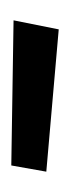

<svg xmlns="http://www.w3.org/2000/svg" viewBox="88 -762 124 340"><g transform="rotate(90 150.0 -592.0)"><path d="M273 -550 16 -554 32 -634 284 -612Z"/></g></svg>

Font: Marhey Medium
Style: Regular
Weight: 500
Designer: Nur Syamsi & Bustanul Arifin
Foundry: Namelatype
Version: Version 1.000